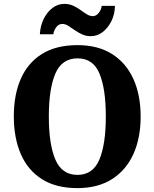

<svg xmlns="http://www.w3.org/2000/svg" viewBox="-20 -957 794 987"><path d="M378 10Q268 10 195.5 -36Q123 -82 87 -165Q51 -248 51 -359Q51 -470 87 -552Q123 -634 195.5 -679.5Q268 -725 379 -725Q483 -725 555.5 -679.5Q628 -634 665.5 -551.5Q703 -469 703 -358Q703 -247 665.5 -164.5Q628 -82 555.5 -36Q483 10 378 10ZM378 -58Q458 -58 491 -137Q524 -216 524 -358Q524 -500 491.5 -578.5Q459 -657 379 -657Q298 -657 264.5 -578.5Q231 -500 231 -358Q231 -216 264.5 -137Q298 -58 378 -58ZM447 -771Q422 -771 401.5 -780.5Q381 -790 363.5 -802.5Q346 -815 330.5 -824.5Q315 -834 300 -834Q282 -834 269.5 -817.5Q257 -801 254 -781H185Q187 -824 204.5 -859.5Q222 -895 249.5 -916Q277 -937 311 -937Q336 -937 356.5 -927.5Q377 -918 394 -905.5Q411 -893 426.5 -883.5Q442 -874 457 -874Q474 -874 487 -890Q500 -906 503 -927H571Q570 -883 552.5 -848Q535 -813 507.5 -792Q480 -771 447 -771Z"/></svg>

Font: Noto Serif Thai SemiCondensed ExtraBold
Style: Regular
Weight: 800
Width: 4
Designer: Monotype Design Team
Foundry: Monotype Imaging Inc.
Version: Version 2.002; ttfautohint (v1.8.4.7-5d5b)